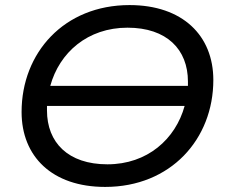

<svg xmlns="http://www.w3.org/2000/svg" viewBox="-20 -728 895 756"><path d="M490 -708C232 -708 65 -520 65 -287C65 -112 185 8 394 8C652 8 820 -180 820 -413C820 -588 699 -708 490 -708ZM482 -619C637 -619 720 -533 720 -407V-390H178C214 -521 325 -619 482 -619ZM403 -81C248 -81 165 -167 165 -293V-311H707C671 -180 560 -81 403 -81Z"/></svg>

Font: AWKNG-Font Medium
Style: Italic
Weight: 500
Italic angle: -11.3°
Designer: Awakening Church
Foundry: Awakening Church
Version: Version 1.700;PS 001.700;hotconv 1.0.88;makeotf.lib2.5.64775